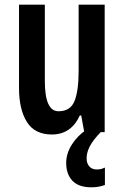

<svg xmlns="http://www.w3.org/2000/svg" viewBox="-20 -563 528 818"><path d="M426 -543V0H339L326 -71H320Q283 10 201 10Q128 10 94.5 -43.5Q61 -97 61 -189V-543H171V-218Q171 -89 229 -89Q280 -89 297.5 -132.5Q315 -176 315 -261V-543ZM349 112Q349 133 360.5 146Q372 159 392 159Q405 159 413 156.5Q421 154 427 151V225Q417 229 402.5 232Q388 235 369 235Q315 235 288.5 207Q262 179 262 131Q262 91 286 53Q310 15 349 -11L409 0Q377 33 363 59.5Q349 86 349 112Z"/></svg>

Font: Noto Sans Kannada ExtraCondensed SemiBold
Style: Regular
Weight: 600
Width: 2
Designer: Jelle Bosma - Monotype Design Team
Foundry: Monotype Imaging Inc.
Version: Version 2.005; ttfautohint (v1.8.4.7-5d5b)